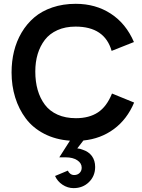

<svg xmlns="http://www.w3.org/2000/svg" viewBox="-20 -721 739 996"><path d="M675.8 -189Q639.2 -102.1 570.8 -51.5Q502.4 -1 412.6 7.8L380.9 48.8Q397 50.3 407.7 55.2Q439.9 65.4 456.8 88.6Q473.6 111.8 473.6 145Q473.6 191.9 441.7 223.4Q409.7 254.9 361.8 254.9Q331.1 254.9 304.4 237.3Q277.8 219.7 265.6 191.9L332 164.1Q335.9 173.8 344.7 180.4Q353.5 187 364.7 187Q381.8 187 392.8 176.3Q403.8 165.5 403.8 148.9Q403.8 125.5 380.9 110.4Q357.9 95.2 321.8 95.2H287.6L342.8 8.8Q268.1 3.4 209.2 -27.1Q150.4 -57.6 114 -106.2Q77.6 -154.8 58.8 -215.6Q40 -276.4 40 -345.2Q40 -402.8 52.7 -454.8Q65.4 -506.8 92 -552Q118.7 -597.2 157.5 -630.4Q196.3 -663.6 251.5 -682.4Q306.6 -701.2 373 -701.2Q476.1 -701.2 554.7 -650.1Q633.3 -599.1 674.8 -502.9L559.1 -457Q522.9 -583 372.1 -583Q318.8 -583 278.1 -564.7Q237.3 -546.4 212.6 -514.2Q188 -481.9 175.5 -440.7Q163.1 -399.4 163.1 -350.1Q163.1 -297.4 175.5 -254.2Q188 -210.9 212.9 -177.7Q237.8 -144.5 278.8 -126.2Q319.8 -107.9 374 -107.9Q442.4 -107.9 488 -137.9Q533.7 -168 561 -235.8Z"/></svg>

Font: HK Grotesk Legacy
Style: Bold
Weight: 700
Designer: Alfredo Marco Pradil
Foundry: Hanken Design Co.
Version: Version 2.022;PS 002.022;hotconv 1.0.88;makeotf.lib2.5.64775